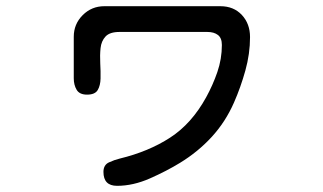

<svg xmlns="http://www.w3.org/2000/svg" viewBox="-20 -561 1040 619"><path d="M357.4 38.1Q313.5 38.1 313.5 -6.8Q313.5 -29.3 331.5 -37.6Q349.6 -45.9 366.2 -49.8Q459 -72.3 528.3 -117.2Q597.7 -162.1 644.5 -247.1Q666 -286.1 680.7 -328.6Q695.3 -371.1 695.3 -416Q695.3 -438.5 682.6 -448.2Q669.9 -458 648.4 -458H365.2Q334 -458 320.3 -443.4Q306.6 -428.7 304.2 -405.8Q301.8 -382.8 303.2 -356.9Q304.7 -331.1 304.2 -308.1Q303.7 -285.2 294.9 -270.5Q286.1 -255.9 260.7 -255.9Q236.3 -255.9 227.1 -271.5Q217.8 -287.1 217.8 -308.6V-442.4Q217.8 -483.4 246.6 -512.2Q275.4 -541 316.4 -541H690.4Q733.4 -541 759.8 -512.7Q786.1 -484.4 786.1 -441.4Q786.1 -387.7 771 -333.5Q755.9 -279.3 734.4 -230.5Q707 -168 662.6 -119.6Q618.2 -71.3 560.5 -36.1Q517.6 -9.8 463.4 14.2Q409.2 38.1 357.4 38.1Z"/></svg>

Font: Kosugi Maru
Style: Regular
Weight: 400
Designer: MOTOYA
Version: Version 4.002